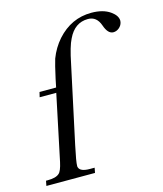

<svg xmlns="http://www.w3.org/2000/svg" viewBox="-111 -708 662 782"><g transform="rotate(-15 220.5 -317.0)"><path d="M144 -129Q130 -64 130 -46Q130 -42 131 -40Q137 -21 177 -21H197L193 0H-12L-8 -21H-1Q34 -21 48 -34Q59 -43 67 -80L125 -356H55L60 -377H130L137 -411Q150 -470 157 -492Q173 -534 202 -567Q262 -634 347 -634Q396 -634 426 -613Q453 -594 453 -572Q453 -569 452 -565Q449 -552 438 -543Q427 -534 414 -534Q391 -534 378 -572Q364 -613 327 -613Q271 -613 243 -554Q228 -525 214 -455Z"/></g></svg>

Font: New Athena Unicode
Style: Italic
Weight: 400
Designer: J. Rusten 1997; rev. by R. Hancock 2001, 2002, rev. by D. Mastronarde 2002-2019
Foundry: Society for Classical Studies (formerly American Philological Association)
Version: Version 5.008